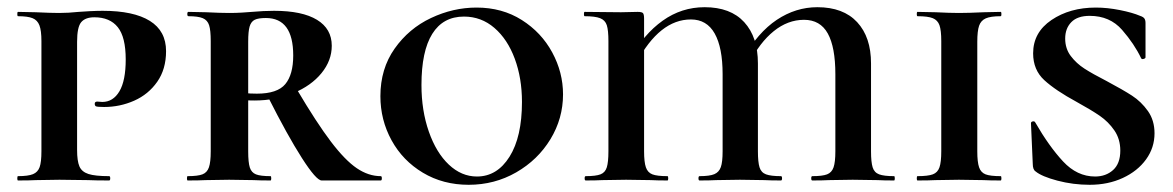

<svg xmlns="http://www.w3.org/2000/svg" viewBox="-20 -501 3256 533"><path d="M283 -12Q286 -12 286 -6Q286 0 283 0Q245 0 224 -1L145 -2L80 -1Q62 0 30 0Q28 0 28 -6Q28 -12 30 -12Q58 -12 71.5 -17.5Q85 -23 90 -37Q95 -51 95 -81V-387Q95 -416 89.5 -430.5Q84 -445 70.5 -450.5Q57 -456 30 -456Q28 -456 28 -462Q28 -468 30 -468L79 -467Q121 -465 144 -465Q170 -465 198 -468Q209 -469 229.5 -470Q250 -471 265 -471Q351 -471 396 -443Q441 -415 441 -359Q441 -309 416.5 -274Q392 -239 352.5 -221.5Q313 -204 269 -204Q250 -204 246 -206Q243 -208 243 -213Q243 -219 250 -219L264 -218Q294 -218 311.5 -247.5Q329 -277 329 -336Q329 -398 307 -425.5Q285 -453 242 -453Q217 -453 205.5 -439.5Q194 -426 194 -385V-85Q194 -54 200.5 -39Q207 -24 225.5 -18Q244 -12 283 -12Z M731 0Q701 0 684 -1L616 -2L551 -1Q533 0 501 0Q499 0 499 -6Q499 -12 501 -12Q529 -12 542 -17Q555 -22 560 -36.5Q565 -51 565 -81V-387Q565 -417 560.5 -431Q556 -445 543 -450.5Q530 -456 503 -456Q500 -456 500 -462Q500 -468 503 -468L552 -467Q592 -465 616 -465Q635 -465 651 -466Q667 -467 679 -468Q712 -471 741 -471Q819 -471 860 -446Q901 -421 901 -374Q901 -333 872.5 -298Q844 -263 794.5 -242.5Q745 -222 686 -222Q654 -222 631 -226L630 -248Q655 -241 693 -241Q750 -241 772 -267.5Q794 -294 794 -347Q794 -451 718 -451Q697 -451 687 -446Q677 -441 673 -427.5Q669 -414 669 -385V-81Q669 -50 673.5 -36Q678 -22 690.5 -17Q703 -12 731 -12Q733 -12 733 -6Q733 0 731 0ZM1037 0H873Q858 0 818 -62.5Q778 -125 724 -232L804 -253Q859 -160 898.5 -108Q938 -56 970.5 -34Q1003 -12 1037 -12Q1040 -12 1040 -6Q1040 0 1037 0Z M1036 -234Q1036 -310 1075.5 -366Q1115 -422 1176.5 -451Q1238 -480 1303 -480Q1374 -480 1428.5 -445.5Q1483 -411 1513 -355.5Q1543 -300 1543 -239Q1543 -172 1508 -114.5Q1473 -57 1413 -22.5Q1353 12 1281 12Q1210 12 1154 -21.5Q1098 -55 1067 -111.5Q1036 -168 1036 -234ZM1429 -218Q1429 -284 1409 -338Q1389 -392 1352.5 -423.5Q1316 -455 1268 -455Q1210 -455 1180 -407Q1150 -359 1150 -265Q1150 -194 1170.5 -135.5Q1191 -77 1226 -44Q1261 -11 1304 -11Q1360 -11 1394.5 -66Q1429 -121 1429 -218Z M2235 -12Q2263 -12 2276 -17Q2289 -22 2294 -36.5Q2299 -51 2299 -81V-295Q2299 -370 2278 -408Q2257 -446 2212 -446Q2167 -446 2128 -414.5Q2089 -383 2061 -327L2043 -339Q2084 -411 2136.5 -446Q2189 -481 2249 -481Q2321 -481 2359.5 -439.5Q2398 -398 2398 -325V-81Q2398 -51 2402.5 -36.5Q2407 -22 2420.5 -17Q2434 -12 2462 -12Q2464 -12 2464 -6Q2464 0 2462 0Q2433 0 2416 -1L2347 -2L2281 -1Q2264 0 2235 0Q2232 0 2232 -6Q2232 -12 2235 -12ZM1922 -12Q1950 -12 1963 -17.5Q1976 -23 1981 -37Q1986 -51 1986 -81V-295Q1986 -369 1964 -408Q1942 -447 1898 -447Q1811 -447 1747 -327L1730 -339Q1767 -406 1819.5 -443.5Q1872 -481 1936 -481Q2008 -481 2046 -439.5Q2084 -398 2084 -325V-81Q2084 -51 2088.5 -36.5Q2093 -22 2106.5 -17Q2120 -12 2148 -12Q2151 -12 2151 -6Q2151 0 2148 0Q2119 0 2102 -1L2034 -2L1968 -1Q1951 0 1922 0Q1919 0 1919 -6Q1919 -12 1922 -12ZM1606 -12Q1634 -12 1647 -17Q1660 -22 1664.5 -36.5Q1669 -51 1669 -81V-387Q1669 -417 1664.5 -431Q1660 -445 1646 -450.5Q1632 -456 1603 -456Q1601 -456 1601 -462Q1601 -468 1603 -468L1704 -467L1750 -468Q1762 -468 1765 -464.5Q1768 -461 1768 -449V-81Q1768 -51 1773 -36.5Q1778 -22 1791 -17Q1804 -12 1833 -12Q1835 -12 1835 -6Q1835 0 1833 0Q1804 0 1787 -1L1718 -2L1652 -1Q1635 0 1606 0Q1603 0 1603 -6Q1603 -12 1606 -12Z M2758 -12Q2760 -12 2760 -6Q2760 0 2758 0Q2727 0 2710 -1L2642 -2L2577 -1Q2559 0 2527 0Q2525 0 2525 -6Q2525 -12 2527 -12Q2556 -12 2569.5 -17Q2583 -22 2588 -36.5Q2593 -51 2593 -81V-387Q2593 -417 2588 -431Q2583 -445 2569.5 -450.5Q2556 -456 2527 -456Q2525 -456 2525 -462Q2525 -468 2527 -468L2577 -467Q2617 -465 2642 -465Q2669 -465 2711 -467L2758 -468Q2760 -468 2760 -462Q2760 -456 2758 -456Q2730 -456 2716.5 -450Q2703 -444 2698 -429.5Q2693 -415 2693 -385V-81Q2693 -51 2698 -36.5Q2703 -22 2716 -17Q2729 -12 2758 -12Z M3052 -276Q3097 -252 3122.5 -235.5Q3148 -219 3166.5 -193Q3185 -167 3185 -131Q3185 -91 3161.5 -58.5Q3138 -26 3097 -7Q3056 12 3005 12Q2959 12 2915.5 0.5Q2872 -11 2855 -25Q2847 -30 2847 -46L2842 -159Q2842 -163 2847 -164Q2852 -165 2854 -161Q2892 -95 2931 -53Q2970 -11 3020 -11Q3050 -11 3070 -29Q3090 -47 3090 -83Q3090 -115 3073.5 -139Q3057 -163 3033 -179.5Q3009 -196 2969 -218Q2910 -250 2879 -278.5Q2848 -307 2848 -353Q2848 -411 2899 -445.5Q2950 -480 3022 -480Q3054 -480 3089 -473Q3124 -466 3145 -457Q3154 -454 3157 -449.5Q3160 -445 3160 -437V-342Q3160 -339 3155 -337.5Q3150 -336 3148 -339Q3129 -379 3095 -418Q3061 -457 3005 -457Q2971 -457 2954 -439.5Q2937 -422 2937 -394Q2937 -366 2952.5 -345.5Q2968 -325 2990.5 -310.5Q3013 -296 3052 -276Z"/></svg>

Font: Cormorant Unicase
Style: Bold
Weight: 700
Designer: Christian Thalmann (Catharsis Fonts)
Foundry: Catharsis Fonts
Version: Version 4.000